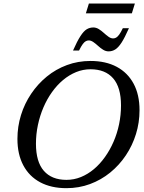

<svg xmlns="http://www.w3.org/2000/svg" viewBox="-20 -1020 788 1052"><path d="M177 -232.5Q177 -133.5 220.2 -84Q263.5 -34.5 344 -34.5Q385.5 -34.5 423.5 -50Q461.5 -65.5 494.8 -93.5Q528 -121.5 555.2 -159.8Q582.5 -198 602.2 -243.5Q622 -289 632.5 -339.5Q643 -390 643 -442.5Q643 -541.5 599.8 -591Q556.5 -640.5 476 -640.5Q435 -640.5 397 -625Q359 -609.5 325.5 -581.5Q292 -553.5 264.8 -515.2Q237.5 -477 218 -431.5Q198.5 -386 187.8 -335.5Q177 -285 177 -232.5ZM744.5 -416Q744.5 -348.5 725 -285.5Q705.5 -222.5 669.5 -168.8Q633.5 -115 583.8 -74.5Q534 -34 473.2 -11.5Q412.5 11 344 11Q260.5 11 200.2 -21.2Q140 -53.5 107.8 -114Q75.5 -174.5 75.5 -259Q75.5 -326.5 95 -389.5Q114.5 -452.5 150.8 -506.2Q187 -560 236.5 -600.5Q286 -641 346.8 -663.5Q407.5 -686 476 -686Q559.5 -686 619.8 -653.8Q680 -621.5 712.2 -561.2Q744.5 -501 744.5 -416ZM686.5 -865.5Q663.5 -813.5 645.8 -786.2Q628 -759 611.2 -748.8Q594.5 -738.5 575 -738.5Q559.5 -738.5 545 -747.5Q530.5 -756.5 517.5 -768.5Q504.5 -780.5 491.5 -789.5Q478.5 -798.5 466.5 -798.5Q458.5 -798.5 450.5 -794.5Q442.5 -790.5 433.5 -778.5Q424.5 -766.5 413 -743H380Q403 -795 420.8 -822.2Q438.5 -849.5 455 -859.5Q471.5 -869.5 491.5 -869.5Q507 -869.5 521.5 -860.5Q536 -851.5 549 -839.5Q562 -827.5 574.8 -818.5Q587.5 -809.5 600 -809.5Q608.5 -809.5 616.2 -813.8Q624 -818 633 -830.2Q642 -842.5 653 -865.5ZM450.5 -947 467 -1000.5H719L702.5 -947Z"/></svg>

Font: Newsreader 24pt Medium
Style: Italic
Weight: 500
Italic angle: -17°
Designer: Hugues Gentile
Foundry: Production Type
Version: Version 1.003